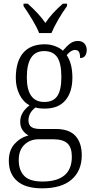

<svg xmlns="http://www.w3.org/2000/svg" viewBox="-20 -785 506 1045"><path d="M28 90Q28 33 59 -1.5Q90 -36 135 -48Q116 -58 103 -76.5Q90 -95 90 -123Q90 -173 141 -212Q107 -229 86.5 -269.5Q66 -310 66 -360Q66 -450 106 -497Q146 -544 224 -544Q254 -544 281 -533.5Q308 -523 322 -509Q343 -534 361.5 -548Q380 -562 404 -562Q427 -562 439.5 -548Q452 -534 452 -513Q452 -493 443 -481Q434 -469 416 -469Q416 -491 410 -502Q404 -513 388 -513Q377 -513 366.5 -506.5Q356 -500 343 -485Q374 -439 374 -363Q374 -284 336 -239Q298 -194 224 -194Q191 -194 173 -200Q135 -171 135 -130Q135 -105 150.5 -94Q166 -83 200 -83H283Q357 -83 391 -45Q425 -7 425 60Q425 144 370 192Q315 240 209 240Q119 240 73.5 200.5Q28 161 28 90ZM314 -365Q314 -440 291.5 -473.5Q269 -507 220 -507Q126 -507 126 -364Q126 -230 221 -230Q270 -230 292 -262.5Q314 -295 314 -365ZM371 68Q371 18 347 -4.5Q323 -27 269 -27H190Q144 -27 113 2.5Q82 32 82 86Q82 141 111.5 172Q141 203 211 203Q371 203 371 68ZM108 -752V-765H131Q194 -709 227 -660Q261 -712 322 -765H345V-752Q322 -721 297.5 -679Q273 -637 260 -605H193Q181 -636 156 -677.5Q131 -719 108 -752Z"/></svg>

Font: Noto Serif NarrowLight
Style: Regular
Weight: 300
Width: 4
Designer: Monotype Design Team
Foundry: Monotype Imaging Inc.
Version: Version 1.001